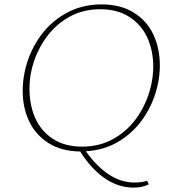

<svg xmlns="http://www.w3.org/2000/svg" viewBox="-20 -683 776 872"><path d="M370 4Q417 71 473 108.5Q529 146 592 146Q624 146 648 138L656 154Q628 169 586 169Q517 169 455.5 126.5Q394 84 344 5Q259 4 200.5 -33Q142 -70 112.5 -132Q83 -194 83 -270Q83 -313 92 -356Q109 -438 155.5 -508Q202 -578 275.5 -620.5Q349 -663 441 -663Q528 -663 588 -625.5Q648 -588 677 -525Q706 -462 706 -386Q706 -343 697 -301Q680 -221 636 -153.5Q592 -86 524 -43.5Q456 -1 370 4ZM667 -299Q676 -340 676 -381Q676 -452 649.5 -511Q623 -570 568.5 -605.5Q514 -641 435 -641Q352 -641 287 -602Q222 -563 180 -498.5Q138 -434 122 -359Q114 -323 114 -278Q114 -206 140 -147Q166 -88 220 -52.5Q274 -17 353 -17Q436 -17 501.5 -56Q567 -95 609 -159.5Q651 -224 667 -299Z"/></svg>

Font: Ysabeau Infant Extralight
Style: Italic
Weight: 200
Italic angle: -12°
Designer: Christian Thalmann (Catharsis Fonts)
Version: Version 0.003